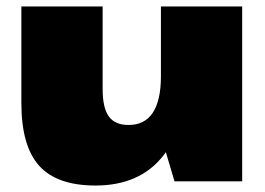

<svg xmlns="http://www.w3.org/2000/svg" viewBox="-20 -560 820 593"><path d="M297 -285Q297 -227 316 -200.5Q335 -174 377 -174Q427 -174 452 -212Q477 -250 477 -324L557 -423V-348Q557 -172 484.5 -79.5Q412 13 275 13Q156 13 101 -48Q46 -109 46 -242V-540H297ZM728 0H519L477 -141V-540H728Z"/></svg>

Font: Pathway Extreme 8pt Thin 12pt Black
Style: Regular
Weight: 900
Version: Version 1.001;gftools[0.9.26]